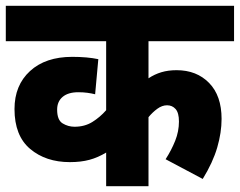

<svg xmlns="http://www.w3.org/2000/svg" viewBox="-20 -642 827 662"><path d="M787 -500H492V-372Q513 -386 536.5 -393Q560 -400 589 -400Q658 -400 701 -356Q744 -312 744 -232Q744 -185 729 -133.5Q714 -82 679 -25L551 -93Q571 -124 584 -156.5Q597 -189 597 -223Q597 -253 585.5 -266Q574 -279 556 -279Q539 -279 522.5 -267Q506 -255 492 -238V0H346V-116Q318 -99 288.5 -91Q259 -83 221 -83Q138 -83 84 -128.5Q30 -174 30 -266Q30 -348 83.5 -397Q137 -446 229 -446Q281 -446 319 -438L308 -317Q296 -320 281.5 -322Q267 -324 250 -324Q215 -324 196 -308Q177 -292 177 -264Q177 -228 196 -216.5Q215 -205 237 -205Q272 -205 298.5 -221.5Q325 -238 346 -262V-500H0V-622H787Z"/></svg>

Font: Noto Sans Devanagari SemiCondensed ExtraBold
Style: Regular
Weight: 800
Width: 4
Designer: Jelle Bosma - Monotype Design Team
Foundry: Monotype Imaging Inc.
Version: Version 2.004; ttfautohint (v1.8.4.7-5d5b)